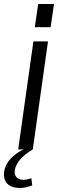

<svg xmlns="http://www.w3.org/2000/svg" viewBox="-49 -747 301 960"><path d="M191 -540 115 0H42L118 -540ZM221 -727 204 -611H125L142 -727ZM51 193Q9 193 -12.5 171.5Q-34 150 -28 110Q-23 76 4 46.5Q31 17 77 -4L115 0Q75 24 52.5 49.5Q30 75 25 104Q22 126 33.5 139Q45 152 67 152Q88 152 108 144L112 180Q99 185 83 189Q67 193 51 193Z"/></svg>

Font: Pathway Extreme SemiCondensed Light
Style: Italic
Weight: 300
Width: 4
Italic angle: -8°
Version: Version 1.001;gftools[0.9.26]